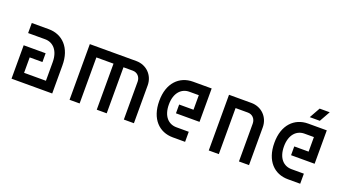

<svg xmlns="http://www.w3.org/2000/svg" viewBox="-54 -1182 3022 1685"><g transform="rotate(20 1457.5 -339.0)"><path d="M370 -260V-86H166V-230H285V-312H80V0H460V-260C461 -428 365 -520 239 -520H80V-426H239C313 -426 370 -368 370 -260Z M876 0H969V-430H1056C1098 -430 1129 -398 1129 -353V0H1223V-353C1223 -448 1151 -520 1056 -520H622V0H716V-430H876Z M1365 -260C1365 -93 1458 0 1586 0H1701V-94H1586C1512 -94 1455 -149 1455 -260C1455 -368 1512 -426 1586 -426H1674V-290H1540V-208H1760V-520H1586C1460 -520 1364 -428 1365 -260Z M1922 0H2016V-430H2131C2173 -430 2204 -398 2204 -353V0H2298V-353C2298 -448 2226 -520 2131 -520H1922Z M2440 -260C2440 -93 2533 0 2661 0H2776V-94H2661C2587 -94 2530 -149 2530 -260C2530 -368 2587 -426 2661 -426H2749V-290H2615V-208H2835V-520H2661C2535 -520 2439 -428 2440 -260ZM2655 -578H2749L2805 -678H2711Z"/></g></svg>

Font: Grotesk 02 Mince
Style: Bold
Weight: 400
Designer: Frank Adebiaye, contributions by Jérémy Landes, Ariel Martín Pérez
Foundry: Velvetyne Type Foundry
Version: Version 3.000;Glyphs 3.1.2 (3150)